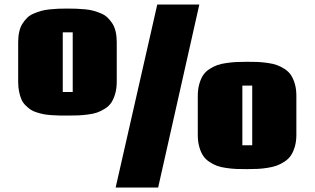

<svg xmlns="http://www.w3.org/2000/svg" viewBox="-20 -817 1403 856"><path d="M868.7 -796.9 685.1 19H495.6L681.2 -796.9ZM1081.5 -63Q1053.7 -63 1034.4 -63.7Q1015.1 -64.5 990.2 -67.9Q965.3 -71.3 948.5 -77.4Q931.6 -83.5 914.1 -95Q896.5 -106.4 886 -122.1Q875.5 -137.7 868.7 -161.4Q861.8 -185.1 861.8 -215.3V-389.6Q861.8 -419.4 868.7 -443.1Q875.5 -466.8 886 -482.4Q896.5 -498 914.1 -509.3Q931.6 -520.5 948.5 -526.6Q965.3 -532.7 990 -536.1Q1014.6 -539.6 1034.2 -540.5Q1053.7 -541.5 1081.1 -541.5Q1108.4 -541.5 1127.7 -540.8Q1147 -540 1171.9 -536.6Q1196.8 -533.2 1213.9 -527.1Q1231 -521 1248.5 -509.8Q1266.1 -498.5 1276.9 -482.7Q1287.6 -466.8 1294.4 -443.4Q1301.3 -419.9 1301.3 -390.1V-215.8Q1301.3 -186.5 1294.4 -163.1Q1287.6 -139.6 1276.9 -123.8Q1266.1 -107.9 1248.5 -96.4Q1231 -85 1213.6 -78.6Q1196.3 -72.3 1172.1 -68.6Q1147.9 -64.9 1127.9 -64Q1107.9 -63 1081.5 -63ZM1104.5 -435.5H1060.5V-169.4H1104.5ZM280.8 -301.8Q257.8 -301.8 243.9 -302Q230 -302.2 208.7 -303.7Q187.5 -305.2 174.3 -307.9Q161.1 -310.5 143.8 -315.9Q126.5 -321.3 116 -328.6Q105.5 -335.9 93.8 -347.4Q82 -358.9 75.7 -373.5Q69.3 -388.2 65.2 -408.2Q61 -428.2 61 -452.6V-627.9Q61 -653.8 65.7 -675Q70.3 -696.3 80.1 -711.4Q89.8 -726.6 101.6 -738Q113.3 -749.5 130.4 -756.6Q147.5 -763.7 163.1 -768.3Q178.7 -772.9 200.4 -775.1Q222.2 -777.3 239.5 -778.1Q256.8 -778.8 280.3 -778.8Q303.7 -778.8 320.8 -778.1Q337.9 -777.3 359.9 -775.4Q381.8 -773.4 397.7 -768.8Q413.6 -764.2 430.7 -757.1Q447.8 -750 459.5 -738.5Q471.2 -727.1 481 -712.2Q490.7 -697.3 495.6 -676Q500.5 -654.8 500.5 -628.9V-453.6Q500.5 -423.3 493.7 -399.4Q486.8 -375.5 476.3 -359.6Q465.8 -343.8 447.8 -332.5Q429.7 -321.3 413.3 -315.4Q397 -309.6 371.6 -306.4Q346.2 -303.2 327.6 -302.5Q309.1 -301.8 280.8 -301.8ZM304.2 -672.9H259.8V-406.7H304.2Z"/></svg>

Font: Coda
Style: Heavy
Weight: 800
Version: Version 2.000; ttfautohint (v0.8) -r 50 -G 200 -x